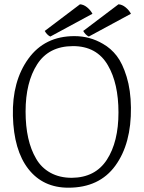

<svg xmlns="http://www.w3.org/2000/svg" viewBox="-20 -858 669 893"><path d="M148 -120Q172 -78 214.5 -54.5Q257 -31 314 -31Q423 -32 477 -115Q531 -198 531 -335Q531 -470 482 -554Q430 -644 318.5 -643.5Q207 -643 153 -559Q99 -475 99 -339Q99 -203 148 -120ZM326 -690Q398 -690 459 -654Q496 -633 523 -598Q550 -563 569 -501Q588 -439 589 -358Q591 -190 516.5 -87.5Q442 15 298 15Q180 15 112 -72Q44 -159 40 -319.5Q36 -480 112 -585Q188 -690 326 -690ZM410 -794 214 -688Q199 -695 188 -714L352 -838Q369 -837 385 -824Q401 -811 410 -794ZM589 -794 393 -688Q378 -695 367 -714L531 -838Q548 -837 564 -824Q580 -811 589 -794Z"/></svg>

Font: Karma Light
Style: Regular
Weight: 300
Designer: Joana Correia
Foundry: Indian Type Foundry
Version: Version 1.202;PS 1.0;hotconv 1.0.78;makeotf.lib2.5.61930; tt